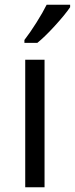

<svg xmlns="http://www.w3.org/2000/svg" viewBox="-20 -786 314 806"><path d="M167 0H85.9V-535.2H167ZM82.5 -618.2Q106 -648.4 133.1 -691.4Q160.2 -734.4 175.8 -766.1H274.4V-755.9Q252.9 -724.1 210.4 -677.7Q168 -631.3 136.7 -606H82.5Z"/></svg>

Font: HunimalSansv1.5
Style: Regular
Weight: 400
Foundry: Ascender Corporation
Version: Version 1.10